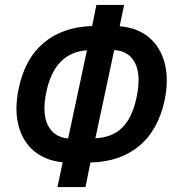

<svg xmlns="http://www.w3.org/2000/svg" viewBox="-20 -745 699 775"><path d="M212 10 233 -90Q162 -97 116 -136.5Q70 -176 54 -241Q38 -306 56 -390Q81 -509 157 -572.5Q233 -636 352 -640L369 -725H481L463 -639Q535 -633 581.5 -594Q628 -555 645 -489Q662 -423 644 -338Q618 -219 541.5 -155.5Q465 -92 345 -89L325 10ZM531 -351Q550 -439 526 -489Q502 -539 441 -543L365 -187Q433 -190 473.5 -230Q514 -270 531 -351ZM168 -378Q149 -292 172 -242Q195 -192 255 -186L331 -542Q202 -533 168 -378Z"/></svg>

Font: Noto Sans ExtraCondensed SemiBold
Style: Italic
Weight: 600
Width: 2
Italic angle: -12°
Designer: Monotype Design Team
Foundry: Monotype Imaging Inc.
Version: Version 2.013; ttfautohint (v1.8.4.7-5d5b)